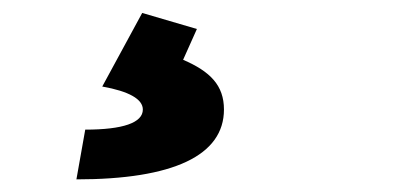

<svg xmlns="http://www.w3.org/2000/svg" viewBox="-20 -44 626 298"><path d="M98.6 234.4C249 234.4 327.6 197.3 327.6 126C327.6 88.4 306.2 66.9 264.2 48.8L285.6 1L200.7 -23.9L138.7 90.3C180.2 97.7 201.7 109.9 201.7 126C201.7 146.5 170.9 157.2 112.3 157.2Z"/></svg>

Font: Cascadia Code
Style: Bold Italic
Weight: 700
Italic angle: -10°
Monospace: yes
Designer: Aaron Bell
Foundry: Saja Typeworks
Version: Version 2404.023